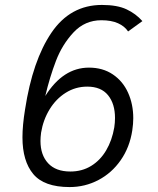

<svg xmlns="http://www.w3.org/2000/svg" viewBox="-20 -752 640 778"><path d="M71 -195.5Q71 -244 81.5 -308.5Q112 -507 188.5 -619.5Q265 -732 393 -732Q455 -732 492.8 -714.2Q530.5 -696.5 557 -666.5L499 -624.5Q485.5 -645.5 458.2 -657.8Q431 -670 391 -670Q324 -670 278 -620.8Q232 -571.5 206.8 -505.5Q181.5 -439.5 163.5 -363Q235.5 -478 340.5 -478Q396.5 -478 437.2 -450.5Q478 -423 499 -376.2Q520 -329.5 520 -273Q520 -250.5 516 -223.5Q505.5 -155 469.2 -103Q433 -51 378.8 -22.5Q324.5 6 262 6Q159 6 115 -46.5Q71 -99 71 -195.5ZM443 -235.5Q446 -255 446 -274Q446 -331.5 417.8 -366.2Q389.5 -401 333.5 -401Q286 -401 246.5 -376.2Q207 -351.5 181 -309Q155 -266.5 146.5 -214.5Q144 -195.5 144 -181Q144 -124 175 -90.5Q206 -57 265 -57Q312.5 -57 349.5 -79.8Q386.5 -102.5 410.2 -142.8Q434 -183 443 -235.5Z"/></svg>

Font: JuliaMono Light
Style: Italic
Weight: 300
Italic angle: -9°
Monospace: yes
Designer: cormullion
Foundry: corm
Version: Version 0.054; ttfautohint (v1.8.4)